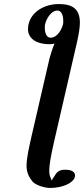

<svg xmlns="http://www.w3.org/2000/svg" viewBox="-20 -718 414 947"><path d="M121 -599C119 -590 118 -582 118 -575C118 -530 156 -500 225 -500C232 -500 240 -501 249 -503C238 -478 229 -447 224 -429L136 -48C123 10 111 61 111 100C111 126 119 152 139 175H138C156 197 202 209 227 209C293 209 341 182 348 158C350 153 350 150 350 147C350 124 321 119 302 119C267 119 258 135 249 150C241 161 234 172 237 173C235 172 231 165 226 150C225 146 223 139 223 123C223 99 229.2 57 246 -16L360 -511C369 -551 374 -583 374 -606C374 -676 335 -698 270 -698C199 -698 135 -660 121 -599ZM291 -599C282.8 -566 259 -532 230 -532C210 -532 201 -554 201 -581C201 -587 201 -592 202 -597C210 -630 234 -666 263 -666C284 -666 292 -641 292 -615C292 -609 292 -603 291 -599Z"/></svg>

Font: Linux Libertine O
Style: Bold Italic
Weight: 700
Italic angle: -11.5°
Designer: Philipp H. Poll
Foundry: Philipp H. Poll
Version: Version 4.1.0